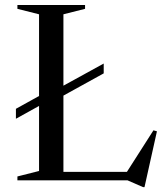

<svg xmlns="http://www.w3.org/2000/svg" viewBox="-20 -725 664 772"><path d="M159.5 -311.5 44 -247.5V-287.5L159.5 -351.5L205 -364L397 -469.5V-430L205 -324ZM561 27.5H555.5L492.5 0H167.5V-34H557.5L482 -21L597 -201L611 -197ZM235 -667.5V0H50V-15.5L137 -37.5V-667.5L50 -689.5V-705H322V-689.5Z"/></svg>

Font: Newsreader 60pt
Style: Regular
Weight: 400
Designer: Hugues Gentile
Foundry: Production Type
Version: Version 1.003